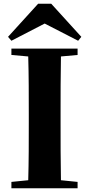

<svg xmlns="http://www.w3.org/2000/svg" viewBox="-20 -1007 477 1027"><path d="M254 -987H184L23 -810L41 -789L219 -881L398 -789L415 -810ZM41 -713 131 -705C134 -602 134 -499 134 -395V-351C134 -247 134 -144 131 -43L41 -34V0H395V-34L306 -43C304 -146 304 -249 304 -352V-395C304 -499 304 -603 306 -705L395 -713V-747H41Z"/></svg>

Font: Noto Serif CJK HK Black
Style: Regular
Weight: 900
Designer: Ryoko NISHIZUKA 西塚涼子 (kana & ideographs); Frank Grießhammer (Latin, Greek & Cyrillic); Wenlong ZHANG 张文龙 (bopomofo); San
Foundry: Adobe
Version: Version 2.001;hotconv 1.1.0;makeotfexe 2.6.0